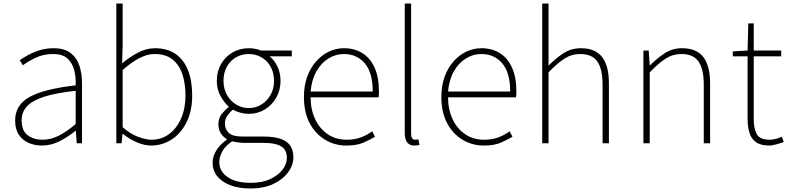

<svg xmlns="http://www.w3.org/2000/svg" viewBox="-20 -814 4485 1091"><path d="M218 13Q177 13 142.5 -2Q108 -17 87 -48.5Q66 -80 66 -130Q66 -218 149 -263.5Q232 -309 410 -329Q412 -372 402.5 -412.5Q393 -453 365 -480Q337 -507 282 -507Q226 -507 181 -485Q136 -463 110 -443L92 -472Q109 -484 137.5 -500Q166 -516 203.5 -528Q241 -540 284 -540Q346 -540 381.5 -512.5Q417 -485 431.5 -440Q446 -395 446 -341V0H416L411 -70H408Q368 -37 319.5 -12Q271 13 218 13ZM221 -20Q268 -20 313 -42.5Q358 -65 410 -109V-298Q296 -286 228.5 -263.5Q161 -241 132 -208.5Q103 -176 103 -131Q103 -70 138 -45Q173 -20 221 -20Z M838 13Q801 13 758.5 -5Q716 -23 679 -53H676L671 0H641V-794H677V-560L674 -454Q715 -489 763 -514.5Q811 -540 860 -540Q932 -540 979 -506.5Q1026 -473 1049 -413Q1072 -353 1072 -271Q1072 -182 1039.5 -118Q1007 -54 954 -20.5Q901 13 838 13ZM841 -20Q897 -20 940.5 -52Q984 -84 1009 -141Q1034 -198 1034 -271Q1034 -338 1016.5 -391.5Q999 -445 960.5 -476Q922 -507 857 -507Q817 -507 771.5 -483.5Q726 -460 677 -416V-91Q722 -52 766 -36Q810 -20 841 -20Z M1404 257Q1337 257 1288.5 238.5Q1240 220 1214 187Q1188 154 1188 110Q1188 75 1209.5 40.5Q1231 6 1268 -20V-24Q1248 -36 1234.5 -57Q1221 -78 1221 -108Q1221 -144 1241.5 -168.5Q1262 -193 1279 -205V-209Q1254 -231 1233 -268.5Q1212 -306 1212 -354Q1212 -408 1236 -450Q1260 -492 1301.5 -516Q1343 -540 1393 -540Q1416 -540 1433.5 -536Q1451 -532 1462 -527H1638V-494H1512Q1540 -471 1557 -435Q1574 -399 1574 -354Q1574 -302 1550 -259.5Q1526 -217 1485 -192Q1444 -167 1393 -167Q1371 -167 1346.5 -173.5Q1322 -180 1304 -191Q1286 -177 1272 -157.5Q1258 -138 1258 -111Q1258 -81 1279 -59.5Q1300 -38 1361 -38H1478Q1565 -38 1606 -9.5Q1647 19 1647 80Q1647 124 1617 165Q1587 206 1532.5 231.5Q1478 257 1404 257ZM1393 -200Q1432 -200 1464.5 -219.5Q1497 -239 1517 -274Q1537 -309 1537 -354Q1537 -401 1517.5 -435.5Q1498 -470 1465.5 -488.5Q1433 -507 1393 -507Q1354 -507 1321.5 -488.5Q1289 -470 1269.5 -436Q1250 -402 1250 -354Q1250 -309 1270 -274Q1290 -239 1322.5 -219.5Q1355 -200 1393 -200ZM1406 225Q1469 225 1514.5 204Q1560 183 1585 150.5Q1610 118 1610 84Q1610 37 1577.5 17.5Q1545 -2 1483 -2H1363Q1358 -2 1339.5 -4Q1321 -6 1299 -11Q1260 15 1243 46.5Q1226 78 1226 107Q1226 159 1273 192Q1320 225 1406 225Z M1948 13Q1882 13 1827 -20Q1772 -53 1739.5 -114.5Q1707 -176 1707 -262Q1707 -327 1725.5 -378Q1744 -429 1776.5 -465.5Q1809 -502 1849.5 -521Q1890 -540 1934 -540Q1995 -540 2039.5 -512Q2084 -484 2108.5 -429.5Q2133 -375 2133 -297Q2133 -289 2133 -280.5Q2133 -272 2131 -261H1745Q1745 -192 1770.5 -137.5Q1796 -83 1842 -51.5Q1888 -20 1950 -20Q1995 -20 2030 -33Q2065 -46 2095 -68L2111 -37Q2081 -19 2044 -3Q2007 13 1948 13ZM1745 -294H2098Q2098 -401 2053 -454Q2008 -507 1934 -507Q1887 -507 1846 -481.5Q1805 -456 1778 -408.5Q1751 -361 1745 -294Z M2334 13Q2317 13 2305 5.5Q2293 -2 2286.5 -18Q2280 -34 2280 -59V-794H2316V-53Q2316 -37 2322 -28.5Q2328 -20 2338 -20Q2341 -20 2345 -20.5Q2349 -21 2357 -22L2364 9Q2357 10 2351 11.5Q2345 13 2334 13Z M2729 13Q2663 13 2608 -20Q2553 -53 2520.5 -114.5Q2488 -176 2488 -262Q2488 -327 2506.5 -378Q2525 -429 2557.5 -465.5Q2590 -502 2630.5 -521Q2671 -540 2715 -540Q2776 -540 2820.5 -512Q2865 -484 2889.5 -429.5Q2914 -375 2914 -297Q2914 -289 2914 -280.5Q2914 -272 2912 -261H2526Q2526 -192 2551.5 -137.5Q2577 -83 2623 -51.5Q2669 -20 2731 -20Q2776 -20 2811 -33Q2846 -46 2876 -68L2892 -37Q2862 -19 2825 -3Q2788 13 2729 13ZM2526 -294H2879Q2879 -401 2834 -454Q2789 -507 2715 -507Q2668 -507 2627 -481.5Q2586 -456 2559 -408.5Q2532 -361 2526 -294Z M3061 0V-794H3097V-560V-441Q3139 -484 3182.5 -512Q3226 -540 3281 -540Q3362 -540 3401 -490.5Q3440 -441 3440 -339V0H3404V-334Q3404 -421 3374.5 -464Q3345 -507 3277 -507Q3228 -507 3187.5 -481Q3147 -455 3097 -403V0Z M3636 0V-527H3666L3672 -443H3674Q3715 -484 3758 -512Q3801 -540 3856 -540Q3937 -540 3976 -490.5Q4015 -441 4015 -339V0H3979V-334Q3979 -421 3949.5 -464Q3920 -507 3852 -507Q3803 -507 3762.5 -481Q3722 -455 3672 -403V0Z M4352 13Q4303 13 4276 -6Q4249 -25 4238.5 -59.5Q4228 -94 4228 -140V-494H4144V-522L4228 -527L4232 -681H4263V-527H4419V-494H4263V-135Q4263 -84 4280 -52Q4297 -20 4355 -20Q4370 -20 4389 -25Q4408 -30 4422 -37L4434 -7Q4411 1 4388.5 7Q4366 13 4352 13Z"/></svg>

Font: Noto Sans JP Thin Thin
Style: Regular
Weight: 250
Version: Version 2.004-H2;hotconv 1.0.118;makeotfexe 2.5.65603